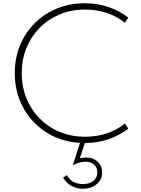

<svg xmlns="http://www.w3.org/2000/svg" viewBox="-20 -860 861 1176"><path d="M499 16Q406.5 16 328.2 -16.2Q250 -48.5 192 -106.8Q134 -165 102.2 -242.8Q70.5 -320.5 70.5 -412Q70.5 -503.5 102.2 -581.2Q134 -659 192 -717.2Q250 -775.5 328.2 -807.8Q406.5 -840 499 -840Q577.5 -840 645 -816.8Q712.5 -793.5 766 -752L745 -720.5Q696.5 -760 634.2 -780.8Q572 -801.5 502 -801.5Q416 -801.5 344.8 -771.5Q273.5 -741.5 221.8 -688.5Q170 -635.5 141.5 -564.8Q113 -494 113 -412Q113 -330 141.5 -259.2Q170 -188.5 221.8 -135.5Q273.5 -82.5 344.8 -52.5Q416 -22.5 502 -22.5Q572 -22.5 634.2 -43.2Q696.5 -64 745 -103.5L766 -72Q713 -31 645.2 -7.5Q577.5 16 499 16ZM488 296Q448 296 416 277.8Q384 259.5 366.5 227L390 213Q420 267.5 488.5 267.5Q528 267.5 552.2 247.8Q576.5 228 576.5 196Q576.5 167 556.5 148.8Q536.5 130.5 504.5 130.5Q486.5 130.5 465.2 136.2Q444 142 429 151L427 149.5L470 16H499.5L469 109Q484.5 106 493.5 105.2Q502.5 104.5 510.5 105Q552.5 105.5 579 131Q605.5 156.5 605.5 196Q605.5 240 572.5 268Q539.5 296 488 296Z"/></svg>

Font: Spartan Thin ExtraLight
Style: Regular
Weight: 250
Version: Version 1.004